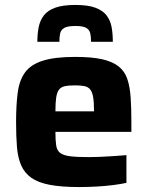

<svg xmlns="http://www.w3.org/2000/svg" viewBox="-20 -748 597 776"><path d="M300 8Q228 8 181 -1Q134 -10 106.5 -29.5Q79 -49 65.5 -80Q52 -111 48.5 -154Q45 -197 45 -254Q45 -323 51.5 -373Q58 -423 81 -455Q104 -487 152.5 -502.5Q201 -518 284 -518Q351 -518 393 -508.5Q435 -499 459.5 -479.5Q484 -460 494.5 -429Q505 -398 508 -354.5Q511 -311 511 -254V-215H204Q204 -181 207 -160.5Q210 -140 223 -130Q236 -120 263 -116.5Q290 -113 338 -113Q357 -113 383 -114Q409 -115 437.5 -117Q466 -119 491 -121V-9Q469 -4 437.5 0Q406 4 370 6Q334 8 300 8ZM360 -282V-298Q360 -334 356.5 -355Q353 -376 344.5 -386.5Q336 -397 321 -400Q306 -403 283 -403Q257 -403 241.5 -399.5Q226 -396 218 -385Q210 -374 207 -353Q204 -332 204 -298H377ZM285 -728Q335 -728 365 -717Q395 -706 410.5 -686Q426 -666 431 -639Q436 -612 436 -579H348Q348 -598 345 -612.5Q342 -627 329 -635Q316 -643 285 -643Q253 -643 239.5 -635Q226 -627 223 -612.5Q220 -598 220 -579H131Q131 -612 136.5 -639Q142 -666 157.5 -686Q173 -706 203.5 -717Q234 -728 285 -728Z"/></svg>

Font: Saira Thin
Style: Bold
Weight: 700
Version: Version 1.101